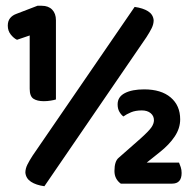

<svg xmlns="http://www.w3.org/2000/svg" viewBox="-20 -639 673 666"><path d="M83 -516 39 -501Q28 -506 17.5 -519Q7 -532 7 -550Q7 -566 15 -576Q23 -586 37 -591L110 -619H125Q148 -619 161 -605.5Q174 -592 174 -569V-294Q168 -292 156 -290Q144 -288 132 -288Q109 -288 96 -296.5Q83 -305 83 -331ZM480 -329Q539 -329 572 -301Q605 -273 605 -225Q605 -194 586 -165.5Q567 -137 534 -111L489 -75H601Q604 -68 607 -59Q610 -50 610 -39Q610 -2 577 -2H399Q389 -9 383 -20Q377 -31 377 -46Q377 -80 392 -92L467 -158Q496 -184 505 -197Q514 -210 514 -222Q514 -237 502.5 -246.5Q491 -256 472 -256Q450 -256 434.5 -249.5Q419 -243 408 -235Q400 -241 394 -251.5Q388 -262 388 -277Q388 -303 413 -316Q438 -329 480 -329ZM447 -615Q476 -611 493.5 -600Q511 -589 513 -569Q513 -555 506 -541Q499 -527 488 -510L134 7Q105 3 87.5 -8.5Q70 -20 68 -40Q68 -54 75 -68Q82 -82 93 -99Z"/></svg>

Font: Baloo Paaji 2
Style: Bold
Weight: 700
Designer: Shuchita Grover, Noopur Datye and Ek Type
Foundry: Ek Type
Version: Version 1.640;hotconv 1.0.111;makeotfexe 2.5.65597; ttfautoh